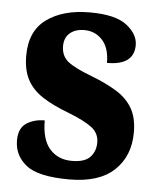

<svg xmlns="http://www.w3.org/2000/svg" viewBox="-45 -587 523 637"><g transform="rotate(5 216.5 -269.0)"><path d="M209 10Q105 10 65 -22Q25 -54 25 -104Q25 -145 50.5 -161.5Q76 -178 111 -178Q111 -114 138.5 -83Q166 -52 212 -52Q255 -52 273 -71.5Q291 -91 291 -120Q291 -151 266 -170Q241 -189 187 -210Q134 -230 99.5 -252.5Q65 -275 48 -307Q31 -339 31 -387Q31 -469 85.5 -508.5Q140 -548 229 -548Q315 -548 352.5 -518.5Q390 -489 390 -453Q390 -386 300 -386Q300 -436 276 -462Q252 -488 216 -488Q186 -488 168 -472.5Q150 -457 150 -429Q150 -397 172 -378.5Q194 -360 255 -337Q302 -319 337 -297.5Q372 -276 390.5 -244.5Q409 -213 409 -164Q409 -85 358.5 -37.5Q308 10 209 10Z"/></g></svg>

Font: Noto Serif Hebrew Condensed ExtraBold
Style: Regular
Weight: 800
Width: 3
Designer: Monotype Design Team
Foundry: Monotype Imaging Inc.
Version: Version 2.004; ttfautohint (v1.8.4.7-5d5b)